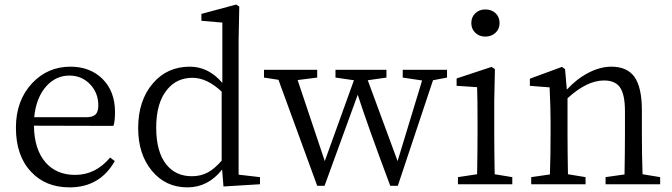

<svg xmlns="http://www.w3.org/2000/svg" viewBox="-20 -808 2948 842"><path d="M285.2 13.7Q179.7 13.7 116.2 -54.7Q49.8 -125 49.8 -248Q49.8 -367.2 121.1 -443.4Q189.5 -515.6 289.1 -515.6Q375 -515.6 429.7 -461.9Q484.4 -407.2 484.4 -316.4Q484.4 -276.4 477.5 -255.9L128.9 -256.8Q129.9 -152.3 180.7 -94.7Q228.5 -41 309.6 -41Q399.4 -41 462.9 -117.2L483.4 -101.6Q418 13.7 285.2 13.7ZM129.9 -293.9H358.4Q388.7 -293.9 401.4 -308.6Q411.1 -320.3 411.1 -346.7Q411.1 -399.4 376 -437.5Q338.9 -476.6 284.2 -476.6Q226.6 -476.6 184.6 -431.6Q138.7 -381.8 129.9 -293.9Z M801.8 13.7Q706.1 13.7 646 -59.1Q585.9 -131.8 585.9 -246.1Q585.9 -367.2 650.4 -442.4Q712.9 -515.6 812.5 -515.6Q894.5 -515.6 955.1 -444.3V-709L863.3 -716.8V-747.1L1015.6 -788.1L1029.3 -779.3L1026.4 -629.9V-42L1120.1 -31.2V0L960 9.8L954.1 -64.5Q892.6 13.7 801.8 13.7ZM821.3 -35.2Q859.4 -35.2 889.6 -50.8Q919.9 -66.4 952.1 -103.5V-406.2Q887.7 -466.8 824.2 -466.8Q754.9 -466.8 712.9 -415Q665 -357.4 665 -248Q665 -141.6 710 -85.9Q751 -35.2 821.3 -35.2Z M1371.1 6.8 1201.2 -458 1137.7 -467.8V-502H1371.1V-467.8L1285.2 -457L1404.3 -101.6L1532.2 -456.1L1451.2 -467.8V-502H1674.8V-467.8L1592.8 -456.1L1723.6 -101.6L1831.1 -455.1L1746.1 -467.8V-502H1940.4V-467.8L1878.9 -456.1L1724.6 6.8H1691.4Q1589.8 -264.6 1548.8 -392.6L1403.3 6.8Z M1988.3 0V-31.2L2072.3 -43.9Q2074.2 -151.4 2074.2 -222.7V-277.3Q2074.2 -377 2072.3 -425.8L1982.4 -431.6V-463.9L2135.7 -514.6L2150.4 -504.9L2147.5 -366.2V-222.7Q2147.5 -151.4 2149.4 -43.9L2226.6 -31.2V0ZM2108.4 -766.6Q2135.7 -766.6 2153.3 -750Q2170.9 -733.4 2170.9 -707Q2170.9 -680.7 2152.8 -664.1Q2134.8 -647.5 2108.4 -647.5Q2082 -647.5 2064.5 -664.1Q2046.9 -680.7 2046.9 -707Q2046.9 -733.4 2064.5 -750Q2082 -766.6 2108.4 -766.6Z M2309.6 0V-31.2L2391.6 -43Q2394.5 -125 2394.5 -222.7V-276.4Q2394.5 -334 2390.6 -415Q2390.6 -421.9 2390.6 -424.8L2303.7 -431.6V-462.9L2444.3 -514.6L2458 -504.9L2465.8 -415Q2508.8 -461.9 2560.5 -488.8Q2612.3 -515.6 2661.1 -515.6Q2729.5 -515.6 2761.7 -471.7Q2794.9 -425.8 2794.9 -324.2V-222.7Q2794.9 -125 2797.9 -43.9L2875 -31.2V0H2635.7V-31.2L2718.8 -43Q2720.7 -150.4 2720.7 -222.7V-320.3Q2720.7 -394.5 2698.2 -425.8Q2676.8 -455.1 2628.9 -455.1Q2553.7 -455.1 2468.8 -377V-222.7Q2468.8 -151.4 2470.7 -43.9L2547.9 -31.2V0Z"/></svg>

Font: Bpmf Zihi Only R
Style: R
Weight: 400
Foundry: But Ko
Version: Version 1.320